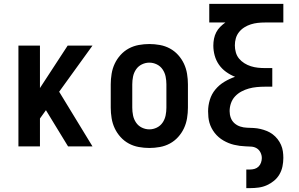

<svg xmlns="http://www.w3.org/2000/svg" viewBox="-20 -755 1540 990"><path d="M75 0V-520H186V-301L329 -520H457L285 -282L457 0H331L218 -185L217 -187L186 -144V0Z M750 8Q723 8 695.5 3Q668 -2 644 -15Q620 -28 601.5 -48.5Q583 -69 571.5 -93.5Q560 -118 555.5 -145.5Q551 -173 551 -200V-320Q551 -347 555.5 -374.5Q560 -402 571.5 -426.5Q583 -451 601.5 -471.5Q620 -492 644 -505Q668 -518 695.5 -523Q723 -528 750 -528Q777 -528 804.5 -523Q832 -518 856 -505Q880 -492 898.5 -471.5Q917 -451 928.5 -426.5Q940 -402 944.5 -374.5Q949 -347 949 -320V-200Q949 -173 944.5 -145.5Q940 -118 928.5 -93.5Q917 -69 898.5 -48.5Q880 -28 856 -15Q832 -2 804.5 3Q777 8 750 8ZM750 -88Q770 -88 788.5 -97Q807 -106 818.5 -123Q830 -140 834 -160Q838 -180 838 -200V-320Q838 -340 834 -360Q830 -380 818.5 -397Q807 -414 788.5 -423Q770 -432 750 -432Q730 -432 711.5 -423Q693 -414 681.5 -397Q670 -380 666 -360Q662 -340 662 -320V-200Q662 -180 666 -160Q670 -140 681.5 -123Q693 -106 711.5 -97Q730 -88 750 -88Z M1250 215V119H1270Q1282 119 1293.5 115.5Q1305 112 1313.5 103.5Q1322 95 1326 83Q1330 71 1330 60Q1330 45 1323 31Q1316 17 1303.5 9.5Q1291 2 1275.5 1Q1260 0 1245.5 -0.5Q1231 -1 1216 -3Q1201 -5 1186.5 -8.5Q1172 -12 1158.5 -17.5Q1145 -23 1132 -30.5Q1119 -38 1107.5 -48Q1096 -58 1087 -69.5Q1078 -81 1071 -94.5Q1064 -108 1060 -122Q1056 -136 1054.5 -151Q1053 -166 1053 -181Q1053 -211 1062 -240.5Q1071 -270 1090.5 -293.5Q1110 -317 1136.5 -333Q1163 -349 1192 -359Q1167 -369 1145.5 -384.5Q1124 -400 1109 -421.5Q1094 -443 1087 -468.5Q1080 -494 1080 -520Q1080 -538 1083.5 -555.5Q1087 -573 1095 -588.5Q1103 -604 1115.5 -616.5Q1128 -629 1142 -639H1059V-735H1441V-639H1346Q1327 -639 1309 -637Q1291 -635 1273.5 -629.5Q1256 -624 1240 -614Q1224 -604 1212.5 -589.5Q1201 -575 1196 -557.5Q1191 -540 1191 -521Q1191 -503 1196 -485Q1201 -467 1212.5 -453Q1224 -439 1240 -429Q1256 -419 1273.5 -413.5Q1291 -408 1309 -406Q1327 -404 1346 -404H1384V-308H1346Q1325 -308 1304 -306Q1283 -304 1263 -298.5Q1243 -293 1224.5 -283Q1206 -273 1192 -258Q1178 -243 1171 -223Q1164 -203 1164 -182Q1164 -164 1170 -147.5Q1176 -131 1189 -119.5Q1202 -108 1219 -102.5Q1236 -97 1253.5 -96.5Q1271 -96 1288.5 -95Q1306 -94 1323 -90Q1340 -86 1356 -79.5Q1372 -73 1386 -62.5Q1400 -52 1411 -38Q1422 -24 1429 -8Q1436 8 1438.5 25Q1441 42 1441 59Q1441 81 1436.5 103Q1432 125 1421 144Q1410 163 1393 177Q1376 191 1356 200Q1336 209 1314 212Q1292 215 1270 215Z"/></svg>

Font: Iosevka SS04
Style: Bold
Weight: 700
Monospace: yes
Designer: Belleve Invis
Foundry: Belleve Invis
Version: Version 19.0.0; ttfautohint (v1.8.4)